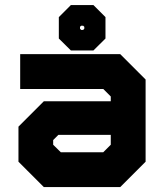

<svg xmlns="http://www.w3.org/2000/svg" viewBox="-20 -760 666 780"><path d="M158 0 55 -103V-245.5L158 -348.5H430V-368L399.5 -398.5H62V-540H468.5L571.5 -437V-103L468.5 0ZM194.5 -69 130.5 -132V-225L183.5 -278H502V-137L433 -69ZM194.5 -69H433L502 -137V-403L437 -467H124.5H437L502 -403V-278H183.5L130.5 -225V-132ZM227 -141.5H399.5L430 -172V-212H217L196 -191V-172ZM268 -555 219 -603.5V-690.5L268 -739.5H359.5L408.5 -690.5V-603.5L359.5 -555ZM287 -597.5H341L367 -623V-673L341 -699H287L261 -673V-623ZM287 -597.5 261 -623V-673L287 -699H341L367 -673V-623L341 -597.5ZM309.5 -638.5H318L322.5 -643.5V-651L318 -655.5H309.5L305 -651V-643.5Z"/></svg>

Font: Tourney Black
Style: Regular
Weight: 900
Version: Version 1.015